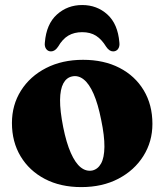

<svg xmlns="http://www.w3.org/2000/svg" viewBox="-20 -731 654 764"><path d="M310.5 -493Q393.5 -493 455.5 -461Q517.5 -429 552 -371.5Q586.5 -314 586.5 -238Q586.5 -167.5 550.5 -110.2Q514.5 -53 451 -19.8Q387.5 13.5 303.5 13.5Q220.5 13.5 158.5 -19Q96.5 -51.5 62 -109Q27.5 -166.5 27.5 -241.5Q27.5 -313.5 63.5 -370.5Q99.5 -427.5 163.2 -460.2Q227 -493 310.5 -493ZM347 -52.5Q369.5 -57.5 382.2 -80.5Q395 -103.5 395.5 -146.8Q396 -190 382.5 -254.5Q370 -317.5 352.5 -357.5Q335 -397.5 313.2 -414.8Q291.5 -432 267.5 -427Q244.5 -422.5 232 -399.2Q219.5 -376 219 -333.2Q218.5 -290.5 231.5 -225Q244 -162.5 261.8 -122.5Q279.5 -82.5 301 -65.2Q322.5 -48 347 -52.5ZM307 -603Q275.5 -603 252.2 -589.5Q229 -576 211 -545Q198.5 -526.5 183 -526.5Q170.5 -526.5 163.5 -536.5Q156.5 -546.5 158.5 -562Q164.5 -635.5 206.5 -673.2Q248.5 -711 307 -711Q366 -711 407.5 -673.2Q449 -635.5 455 -562Q457 -546.5 450 -536.5Q443 -526.5 430 -526.5Q415 -526.5 402.5 -545Q384.5 -574.5 362 -588.8Q339.5 -603 307 -603Z"/></svg>

Font: Fraunces ExtraBold
Style: Regular
Weight: 800
Version: Version 1.000;[b76b70a41]